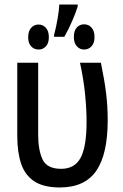

<svg xmlns="http://www.w3.org/2000/svg" viewBox="-20 -816 540 845"><path d="M243 9Q172 9 131 -18Q90 -45 73 -95.5Q56 -146 56 -218V-540H148V-224Q148 -155 167.5 -114Q187 -73 249 -73Q309 -73 335 -122Q361 -171 361 -280Q361 -335 354.5 -401Q348 -467 332 -540H424Q440 -463 447 -405.5Q454 -348 454 -287Q454 -137 403.5 -64Q353 9 243 9ZM218 -662Q227 -696 233.5 -733.5Q240 -771 241 -796H322V-788Q314 -761 297.5 -723Q281 -685 263 -654H218ZM350 -598Q331 -598 318 -612.5Q305 -627 305 -653Q305 -681 318 -695Q331 -709 350 -709Q370 -709 383 -694.5Q396 -680 396 -652Q396 -627 383 -612.5Q370 -598 350 -598ZM150 -598Q130 -598 117 -612Q104 -626 104 -652Q104 -679 117 -693.5Q130 -708 150 -708Q169 -708 182 -693.5Q195 -679 195 -652Q195 -626 182 -612Q169 -598 150 -598Z"/></svg>

Font: Noto Sans Mono ExtraCondensed Medium
Style: Regular
Weight: 500
Width: 2
Designer: Monotype Design Team
Foundry: Monotype Imaging Inc.
Version: Version 2.014